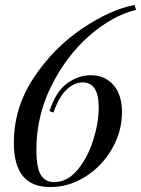

<svg xmlns="http://www.w3.org/2000/svg" viewBox="-20 -742 570 776"><path d="M530 -702Q434 -679 340.5 -597Q247 -515 187 -393.5Q127 -272 127 -137Q127 -64 145 -35Q163 -6 199 -6Q252 -6 293 -55Q334 -104 356.5 -175Q379 -246 379 -308Q379 -409 314 -409Q281 -409 250 -380.5Q219 -352 196 -287L180 -293Q205 -371 250.5 -404.5Q296 -438 347 -438Q404 -438 438.5 -398.5Q473 -359 473 -288Q473 -211 433 -141Q393 -71 326 -28.5Q259 14 183 14Q108 14 72 -31Q36 -76 36 -165Q36 -307 116.5 -428Q197 -549 312 -626.5Q427 -704 524 -722Z"/></svg>

Font: Playfair Display
Style: Italic
Weight: 400
Italic angle: -14°
Designer: Claus Eggers Sørensen
Foundry: Claus Eggers Sørensen
Version: Version 1.200; ttfautohint (v1.6)